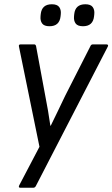

<svg xmlns="http://www.w3.org/2000/svg" viewBox="-20 -695 527 900"><path d="M75 185Q65 185 70 174L165 -7L69 -476Q66 -487 77 -487H140Q147 -487 149 -479L192 -247Q199 -212 205 -176.5Q211 -141 216 -106H218Q235 -141 252 -176Q269 -211 285 -245L404 -479Q407 -487 416 -487H479Q484 -487 486 -484Q488 -481 485 -476L148 177Q144 185 136 185ZM369 -572Q344 -572 334.5 -585Q325 -598 327 -619L328 -629Q333 -675 380 -675Q405 -675 414.5 -662Q424 -649 422 -629L421 -619Q416 -572 369 -572ZM212 -572Q187 -572 177.5 -585Q168 -598 170 -619L171 -629Q176 -675 223 -675Q248 -675 257.5 -662Q267 -649 265 -629L264 -619Q259 -572 212 -572Z"/></svg>

Font: Sofia Sans Semi Condensed
Style: Italic
Weight: 400
Italic angle: -9°
Designer: Botio Nikoltchev, Ani Petrova
Foundry: lettersoup
Version: Version 4.101